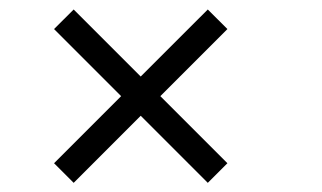

<svg xmlns="http://www.w3.org/2000/svg" viewBox="-20 -531 689 411"><path d="M281.2 -283.2 137.7 -139.6 95.7 -181.6 239.3 -325.2 95.7 -468.8 137.7 -510.7 281.2 -367.2 424.8 -510.7 466.8 -468.8 323.2 -325.2 466.8 -181.6 424.8 -139.6Z"/></svg>

Font: Lohit Devanagari
Style: Regular
Weight: 400
Version: 2.95.4